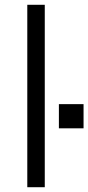

<svg xmlns="http://www.w3.org/2000/svg" viewBox="-20 -782 369 802"><path d="M167 0V-762H94V0ZM226 -347V-246H329V-347Z"/></svg>

Font: Cheyenne Sans Light
Style: Regular
Weight: 300
Designer: The Public Sans project authors (U.S. Web Design System), Libre Franklin designed by Pablo Impallari and Rodrigo Fuenzal
Foundry: The Cheyenne Sans Project Authors
Version: Version 2.007